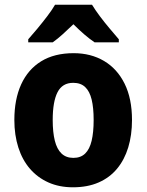

<svg xmlns="http://www.w3.org/2000/svg" viewBox="-20 -786 623 816"><path d="M541 -276Q541 -212 525 -159.5Q509 -107 477.5 -69Q446 -31 399 -10.5Q352 10 290 10Q232 10 186 -10.5Q140 -31 107.5 -68.5Q75 -106 58 -159Q41 -212 41 -276Q41 -364 70 -427.5Q99 -491 155 -525.5Q211 -560 293 -560Q366 -560 422 -527Q478 -494 509.5 -430.5Q541 -367 541 -276ZM204 -276Q204 -224 213 -188Q222 -152 241.5 -133.5Q261 -115 292 -115Q323 -115 342 -133.5Q361 -152 369.5 -188Q378 -224 378 -276Q378 -328 369.5 -363Q361 -398 342 -416Q323 -434 291 -434Q245 -434 224.5 -394Q204 -354 204 -276ZM371 -766Q385 -743 404.5 -717Q424 -691 445.5 -665.5Q467 -640 485 -619V-606H382Q360 -621 338 -640Q316 -659 292 -683Q267 -659 246 -640Q225 -621 204 -606H100V-619Q117 -638 139 -664.5Q161 -691 181.5 -718Q202 -745 214 -766Z"/></svg>

Font: Noto Sans Khmer SemiCondensed ExtraBold
Style: Regular
Weight: 800
Width: 4
Designer: Danh Hong and the Monotype Design Team
Foundry: Monotype Imaging Inc.
Version: Version 2.004